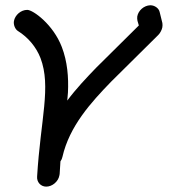

<svg xmlns="http://www.w3.org/2000/svg" viewBox="-20 -667 661 718"><path d="M541.6 -647.3C518.7 -646.4 497.3 -628.2 493.3 -605.5C492.5 -600.9 493.1 -593.6 494.1 -589.1L499.2 -571.8L339.5 -413.6C302.8 -375.5 264.8 -335.5 231.5 -290.9L234.1 -320.9C236.9 -378.2 231.9 -437.3 211.3 -490.9C179.1 -575.5 103.5 -630 82.2 -630H81.3C58.6 -630 36.1 -610.9 32.1 -588.2C29.7 -574.5 36.6 -557.3 47.3 -550.9C85 -527.3 115.1 -491.8 131.4 -450C172.1 -342.7 131.8 -221.9 118.8 -7.3C116.9 13.6 132 30.9 152.9 30.9C175.7 30.9 198.1 11.8 202.1 -10.9L203.1 -16.4L206 -63.6C209.5 -68.2 212.4 -74.5 213.4 -80C239.5 -195.1 320.1 -283.7 395.8 -361.8L572.1 -536.4C578.6 -542.7 585.4 -555.5 587 -564.5C587.8 -569.1 588.2 -576.4 587.2 -580.9L577.1 -621.8C574.2 -636.4 558 -647.3 542.5 -647.3Z"/></svg>

Font: TudorRose
Style: Oblique
Weight: 500
Italic angle: 10°
Version: Version 001.000